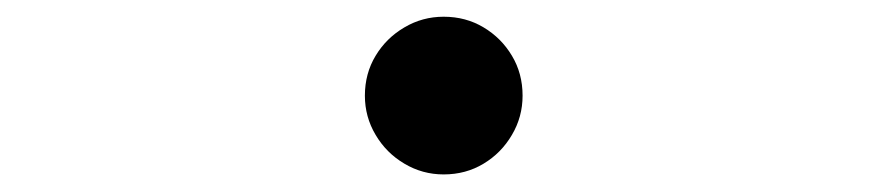

<svg xmlns="http://www.w3.org/2000/svg" viewBox="-20 -492 1040 225"><path d="M499.9 -287.6Q475 -287.6 453.9 -300.2Q432.7 -312.7 420.2 -333.9Q407.6 -355 407.6 -379.9Q407.6 -405.9 420.2 -426.7Q432.7 -447.5 453.9 -459.9Q475 -472.4 499.9 -472.4Q525.9 -472.4 546.7 -459.9Q567.5 -447.5 579.9 -426.7Q592.4 -405.9 592.4 -379.9Q592.4 -355 579.9 -333.9Q567.5 -312.7 546.7 -300.2Q525.9 -287.6 499.9 -287.6Z"/></svg>

Font: Noto Serif HK
Style: Regular
Weight: 200
Designer: Ryoko NISHIZUKA 西塚涼子 (kana & ideographs); Frank Grießhammer (Latin, Greek & Cyrillic); Wenlong ZHANG 张文龙 (bopomofo); San
Foundry: Adobe
Version: Version 2.001;hotconv 1.1.0;makeotfexe 2.6.0